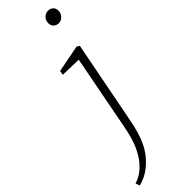

<svg xmlns="http://www.w3.org/2000/svg" viewBox="-399 -739 998 998"><g transform="rotate(-45 100.0 -240.0)"><path d="M-68 250 -76 227Q-46 217 -25.5 202Q-5 187 14 165Q38 136 58 91.5Q78 47 94 -41L170 -437L56 -440L60 -464L210 -493L225 -484L137 -30Q121 55 97 106Q73 157 35 192Q13 213 -11 227Q-35 241 -68 250ZM231 -644Q215 -644 203.5 -654.5Q192 -665 192 -683Q192 -703 205.5 -716.5Q219 -730 237 -730Q254 -730 265 -719.5Q276 -709 276 -692Q276 -672 262.5 -658Q249 -644 231 -644Z"/></g></svg>

Font: Source Serif 4 SmText Light
Style: Italic
Weight: 300
Italic angle: -12°
Designer: Frank Grießhammer
Foundry: Adobe
Version: Version 4.005;hotconv 1.1.0;makeotfexe 2.6.0